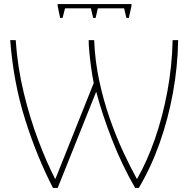

<svg xmlns="http://www.w3.org/2000/svg" viewBox="-20 -911 924 942"><path d="M625 -891V-881L612 -823H600L589 -870H460L449 -823H437L426 -870H299L287 -823H275L263 -881V-891ZM240 11Q161 -142 103.5 -324Q46 -506 30 -714H57Q66 -582 96.5 -456Q127 -330 168 -222Q209 -114 250 -34H252Q260 -54 273 -86Q286 -118 303 -161L440 -504Q433 -537 427.5 -577Q422 -617 418.5 -653.5Q415 -690 415 -714H442Q446 -612 467 -514.5Q488 -417 519 -328.5Q550 -240 585 -165Q620 -90 651 -34H653Q702 -120 740 -229Q778 -338 801 -461.5Q824 -585 827 -714H854Q852 -584 828.5 -455.5Q805 -327 763 -208.5Q721 -90 661 11H643Q578 -102 529.5 -226.5Q481 -351 452 -461L263 11Z"/></svg>

Font: Noto Sans Thin
Style: Regular
Weight: 100
Designer: Monotype Design Team
Foundry: Monotype Imaging Inc.
Version: Version 2.007